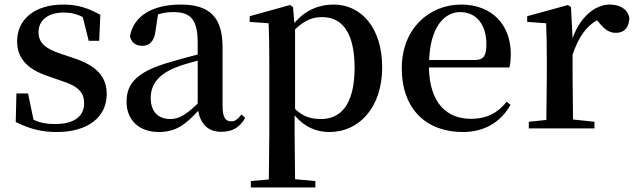

<svg xmlns="http://www.w3.org/2000/svg" viewBox="-20 -563 2785 842"><path d="M228 16C369 16 448 -52 448 -150C448 -225 406 -274 304 -308L250 -326C175 -350 149 -378 149 -422C149 -473 189 -508 259 -508C290 -508 316 -502 343 -488L369 -384H415L420 -498C366 -528 320 -543 258 -543C127 -543 55 -474 55 -382C55 -303 106 -257 191 -229L245 -210C326 -185 349 -156 349 -110C349 -53 305 -19 221 -19C183 -19 154 -25 127 -38L103 -153H52L49 -28C105 0 158 16 228 16Z M950 15C999 15 1032 -4 1055 -46L1039 -61C1021 -38 1010 -31 994 -31C969 -31 956 -47 956 -100V-356C956 -488 899 -543 773 -543C644 -543 565 -490 550 -404C556 -376 576 -362 604 -362C633 -362 657 -380 662 -428L673 -500C696 -507 717 -510 738 -510C816 -510 847 -480 847 -372V-324C806 -313 763 -302 727 -291C583 -250 535 -199 535 -117C535 -33 594 16 676 16C751 16 793 -16 849 -77C860 -19 892 15 950 15ZM847 -109C792 -55 760 -41 727 -41C676 -41 641 -71 641 -133C641 -194 676 -238 753 -268C778 -278 812 -288 847 -297Z M1425 16C1556 16 1656 -93 1656 -268C1656 -440 1565 -543 1443 -543C1379 -543 1319 -519 1271 -462L1265 -532L1252 -541L1075 -492V-467L1158 -461C1160 -412 1161 -366 1161 -299V19L1159 224L1080 231V259H1363V231L1274 223L1272 19V-57C1317 -4 1370 16 1425 16ZM1274 -434C1318 -477 1354 -488 1393 -488C1479 -488 1535 -422 1535 -266C1535 -100 1471 -41 1388 -41C1344 -41 1310 -51 1274 -85Z M2010 16C2105 16 2176 -28 2219 -103L2202 -117C2164 -69 2116 -42 2045 -42C1940 -42 1864 -110 1861 -267H2214C2218 -284 2220 -303 2220 -328C2220 -449 2142 -543 2002 -543C1864 -543 1742 -439 1742 -264C1742 -81 1853 16 2010 16ZM1862 -300C1867 -440 1926 -510 1998 -510C2069 -510 2113 -455 2113 -369C2113 -320 2102 -300 2063 -300Z M2375 0H2587V-29L2493 -39L2491 -232V-323C2517 -400 2550 -447 2598 -474L2606 -465C2630 -436 2650 -419 2680 -419C2721 -419 2739 -446 2740 -485C2731 -526 2696 -543 2654 -543C2590 -543 2523 -488 2491 -395L2484 -532L2471 -541L2292 -492V-467L2375 -461C2377 -412 2378 -369 2378 -301V-232L2376 -37L2299 -29V0Z"/></svg>

Font: GenKiMin2 TW SB
Style: Regular
Weight: 600
Version: Version 2.100;PS 2.1;hotconv 16.6.51;makeotf.lib2.5.65220 DE